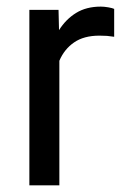

<svg xmlns="http://www.w3.org/2000/svg" viewBox="-20 -558 378 578"><path d="M323.7 -447.3Q312 -449.2 302 -450Q292 -450.7 279.3 -450.7Q232.4 -450.7 202.9 -430.2Q173.3 -409.7 158.7 -375V0H68.4V-528.3H156.2L157.7 -467.3Q178.2 -500 209 -519Q239.7 -538.1 283.7 -538.1Q293.5 -538.1 306.2 -535.9Q318.8 -533.7 323.7 -531.2Z"/></svg>

Font: Dirooz
Style: Regular
Weight: 400
Foundry: DejaVu fonts team - Redesigned by Saber Rastikerdar
Version: Version 0.2.1